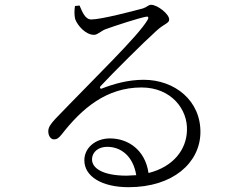

<svg xmlns="http://www.w3.org/2000/svg" viewBox="-20 -756 1040 799"><path d="M360 -675C334 -675 323 -706 311 -733L292 -731C289 -713 289 -691 293 -676C303 -649 337 -611 371 -611C386 -611 399 -626 418 -634C462 -650 555 -680 586 -686C596 -689 601 -685 594 -673C555 -606 381 -439 210 -261C190 -239 182 -227 181 -212C180 -189 193 -176 204 -176C217 -176 224 -181 237 -197C321 -305 423 -392 569 -392C693 -392 762 -300 758 -213C756 -134 702 -62 598 -36C584 -134 511 -180 438 -180C376 -180 331 -140 331 -89C331 -21 405 23 515 23C701 23 811 -79 814 -202C817 -338 706 -424 578 -424C513 -424 454 -407 405 -388C397 -384 393 -392 399 -398C447 -450 582 -584 629 -626C664 -659 684 -658 684 -675C684 -698 635 -736 609 -736C597 -736 593 -727 575 -721C531 -709 400 -675 360 -675ZM547 -27 507 -25C406 -25 363 -57 363 -92C363 -125 391 -145 426 -145C484 -145 534 -106 547 -27Z"/></svg>

Font: Noto Serif CJK HK Light
Style: Regular
Weight: 300
Designer: Ryoko NISHIZUKA 西塚涼子 (kana & ideographs); Frank Grießhammer (Latin, Greek & Cyrillic); Wenlong ZHANG 张文龙 (bopomofo); San
Foundry: Adobe
Version: Version 2.001;hotconv 1.1.0;makeotfexe 2.6.0